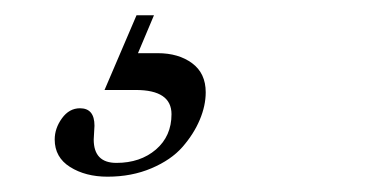

<svg xmlns="http://www.w3.org/2000/svg" viewBox="-20 -20 480 252"><path d="M182.1 0 161.1 49.8H187Q214.4 49.8 232.2 63Q250 76.2 250 101.1Q250 118.7 242.2 137.2Q234.4 155.8 219.5 172.9Q204.6 189.9 178.7 200.9Q152.8 211.9 121.1 211.9Q92.3 211.9 72 199.2Q51.8 186.5 51.8 163.1Q51.8 148.4 61.3 135.3Q70.8 122.1 85 122.1Q104 122.1 104 145Q104 147.9 103.5 154.1Q103 160.2 103 163.1Q103 193.8 132.8 193.8Q164.1 193.8 184.6 176.3Q205.1 158.7 205.1 129.9Q205.1 98.1 158.2 98.1H117.2L159.2 0Z"/></svg>

Font: Flanker Steampunk
Style: Italic
Weight: 400
Italic angle: -12°
Designer: Alexey Kryukov, Leonardo Di Lena
Foundry: Alexey Kryukov, Leonardo Di Lena
Version: 1.210